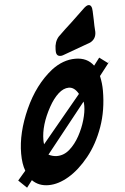

<svg xmlns="http://www.w3.org/2000/svg" viewBox="-128 -1113 759 1168"><g transform="rotate(-5 251.0 -529.0)"><path d="M262 -773Q235 -773 235 -805V-815Q235 -861 261 -891Q307 -936 343 -968Q384 -1006 424 -1045Q445 -1066 458 -1066Q479 -1066 480 -1027L482 -974Q482 -938 485 -900Q485 -857 448 -838L278 -776Q270 -773 262 -773ZM-11 8 -61 -40 -13 -96Q-29 -138 -29 -201Q-29 -327 35 -469.5Q99 -612 204 -695Q274 -748 349 -748Q422 -748 460 -696L495 -742L546 -704L563 -724L490 -630Q500 -585 500 -541Q500 -421 464 -320Q428 -219 369 -146Q310 -73 245.5 -34.5Q181 4 121 4Q61 4 22 -35ZM115 -246 353 -533Q329 -576 294 -576Q262 -576 230.5 -547.5Q199 -519 172 -470Q113 -363 113 -271Q113 -259 115 -246ZM187 -168Q230 -168 265 -199Q300 -230 325.5 -276.5Q351 -323 365 -372Q379 -421 379 -457Q379 -474 377 -484L136 -181Q162 -168 187 -168Z"/></g></svg>

Font: Bangerz
Style: Bold
Weight: 700
Designer: vernon adams
Foundry: Vernon Adams
Version: Version 2.10;February 7, 2025;FontCreator 13.0.0.2683 64-bit